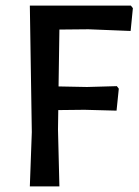

<svg xmlns="http://www.w3.org/2000/svg" viewBox="-20 -662 492 682"><path d="M294 -558 191 -557 188 -355 289 -353 395 -356 402 -347 394 -269 280 -272 187 -271 186 -202 191 0H86L93 -193L86 -642H445L452 -633L444 -552Z"/></svg>

Font: Alegreya Sans SC Medium
Style: Regular
Weight: 500
Designer: Juan Pablo del Peral
Foundry: Huerta Tipografica
Version: Version 2.001;PS 002.001;hotconv 1.0.88;makeotf.lib2.5.64775